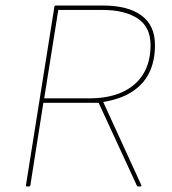

<svg xmlns="http://www.w3.org/2000/svg" viewBox="-20 -675 622 695"><path d="M78 0Q73 0 74 -5L177 -651Q178 -655 182 -655H352Q443 -655 492 -619Q541 -583 541 -512Q541 -454 520 -411.5Q499 -369 457.5 -342.5Q416 -316 354 -306V-305L491 -6Q493 -3 491.5 -1.5Q490 0 488 0H480Q476 0 475 -4L337 -303H137L90 -5Q89 0 85 0ZM140 -319H303Q373 -319 422.5 -341.5Q472 -364 498.5 -407Q525 -450 525 -512Q525 -577 478.5 -608Q432 -639 351 -639H191Z"/></svg>

Font: Sofia Sans Hairline
Style: Italic
Weight: 1
Italic angle: -9°
Designer: Botio Nikoltchev, Ani Petrova
Foundry: lettersoup
Version: Version 4.102